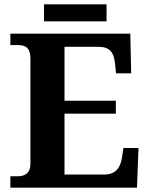

<svg xmlns="http://www.w3.org/2000/svg" viewBox="-20 -870 693 890"><path d="M184 -771H474V-850H184ZM28 0H615L622 -184H552L545 -137C538 -93 516 -61 464 -61H279V-343H517V-403H279V-653H437C489 -653 508 -626 513 -577L518 -530H588L584 -714H28V-661H62C94 -661 121 -653 121 -599V-110C121 -69 97 -53 63 -53H28Z"/></svg>

Font: Noto Serif Georgian Bold
Style: Regular
Weight: 700
Designer: Monotype Design Team, Akaki Razmadze
Foundry: Google LLC
Version: Version 2.003